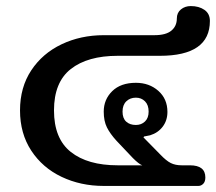

<svg xmlns="http://www.w3.org/2000/svg" viewBox="-20 -613 712 633"><path d="M322 0Q246 0 183 -30Q120 -60 83 -116.5Q46 -173 46 -249Q46 -325 83 -381Q120 -437 183 -467Q246 -497 322 -497H489Q527 -497 545 -512Q563 -527 563 -552Q563 -571 576.5 -582Q590 -593 609 -593Q636 -593 654 -580.5Q672 -568 672 -544Q672 -429 507 -429H368Q269 -429 213.5 -385.5Q158 -342 158 -249Q158 -156 213.5 -112Q269 -68 368 -68H449Q438 -72 418 -92L364 -149Q343 -172 332.5 -193Q322 -214 322 -245Q322 -285 350 -312.5Q378 -340 428 -340Q472 -340 502 -313.5Q532 -287 532 -244Q532 -216 516.5 -195.5Q501 -175 475 -167Q467 -165 455 -163L453 -160L508 -104Q528 -83 543 -75.5Q558 -68 579 -68H606Q657 -68 657 -28Q657 -14 650 -7Q643 0 634 0ZM470 -245Q470 -267 458 -279Q446 -291 428 -291Q409 -291 396.5 -279Q384 -267 384 -245Q384 -223 396 -212Q408 -201 428 -201Q446 -201 458 -212.5Q470 -224 470 -245Z"/></svg>

Font: Maitree Semibold
Style: Regular
Weight: 600
Designer: CadsonDemak Team
Foundry: CadsonDemak
Version: Version 1.010